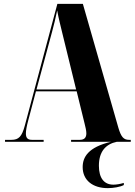

<svg xmlns="http://www.w3.org/2000/svg" viewBox="-20 -734 697 994"><path d="M6 0H206V-10H146C124 -10 114 -19 114 -43C114 -58 118 -80 126 -110L166 -261H377L418 -94C422 -77 427 -59 427 -44C427 -24 419 -10 393 -10H348V0H555C436 28 408 80 408 131C408 200 461 240 538 240C567 240 602 234 621 224V213C601 219 582 222 567 222C519 222 492 188 492 124C492 51 527 12 585 0H657V-10H648C620 -10 607 -25 593 -72L409 -714H277L108 -82C93 -27 77 -10 39 -10H6ZM169 -271 250 -571C259 -604 267 -637 276 -680C284 -636 293 -603 301 -569L374 -271Z"/></svg>

Font: Noto Serif Display ExtraCondensed Black
Style: Regular
Weight: 900
Width: 2
Designer: Monotype Design Team
Foundry: Monotype Imaging Inc.
Version: Version 2.009